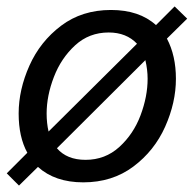

<svg xmlns="http://www.w3.org/2000/svg" viewBox="-20 -553 606 597"><path d="M527 -308Q527 -234 493.5 -159Q460 -84 394.5 -35Q329 14 239 14Q151 14 98 -34L39 24L1 -14L65 -78Q38 -127 38 -200Q38 -274 71.5 -349Q105 -424 170 -473Q235 -522 325 -522Q413 -522 465 -475L523 -533L562 -495L499 -433Q527 -380 527 -308ZM125 -200Q125 -170 131 -144L406 -417Q373 -452 318 -452Q257 -452 213.5 -412Q170 -372 147.5 -313.5Q125 -255 125 -200ZM439 -308Q439 -336 432 -366L157 -92Q188 -56 246 -56Q307 -56 351 -96Q395 -136 417 -194.5Q439 -253 439 -308Z"/></svg>

Font: CST
Style: Italic
Weight: 400
Italic angle: -14°
Version: Version 1.00